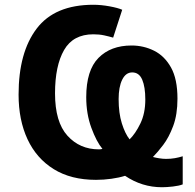

<svg xmlns="http://www.w3.org/2000/svg" viewBox="-20 -745 817 806"><path d="M725 -331Q725 -264 707 -216Q689 -168 665 -136.5Q641 -105 622 -86Q633 -83 648.5 -80.5Q664 -78 677 -78Q697 -78 714 -81Q731 -84 747 -89V29Q732 35 706 38Q680 41 660 41Q576 41 505 -7Q480 1 447.5 5.5Q415 10 383 10Q278 10 205.5 -35Q133 -80 95.5 -160.5Q58 -241 58 -348Q58 -525 134 -625Q210 -725 372 -725Q404 -725 439.5 -718.5Q475 -712 493 -704L455 -587Q438 -592 417.5 -596.5Q397 -601 372 -601Q287 -601 249 -535Q211 -469 211 -353Q211 -233 263 -175.5Q315 -118 395 -118Q399 -118 403 -118.5Q407 -119 410 -120Q385 -150 363.5 -208.5Q342 -267 342 -337Q342 -450 393.5 -502Q445 -554 532 -554Q583 -554 627 -532Q671 -510 698 -461.5Q725 -413 725 -331ZM590 -327Q590 -380 577 -410.5Q564 -441 535 -441Q508 -441 493 -410.5Q478 -380 478 -329Q478 -270 491.5 -227Q505 -184 524 -160Q548 -183 569 -226Q590 -269 590 -327Z"/></svg>

Font: Noto Sans IKEA
Style: Bold
Weight: 600
Designer: Monotype Design Team
Foundry: Monotype Imaging Inc.
Version: Version 2.001